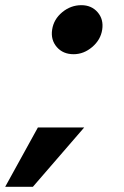

<svg xmlns="http://www.w3.org/2000/svg" viewBox="-90 -616 479 742"><path d="M194.5 -406.5Q153.5 -406.5 129.5 -434.2Q105.5 -462 111.5 -501.5Q117.5 -541.5 150.5 -568.8Q183.5 -596 224.5 -596Q263.5 -596 287.2 -568.8Q311 -541.5 305 -501.5Q299 -462 266.2 -434.2Q233.5 -406.5 194.5 -406.5ZM-70 106 56.5 -123.5H235.5L37 106Z"/></svg>

Font: Anybody UltraExpanded SemiBold
Style: Italic
Weight: 600
Width: 9
Italic angle: -10°
Designer: Tyler Finck
Foundry: Etcetera Type Company
Version: Version 1.010; ttfautohint (v1.8.3) -l 8 -r 50 -G 200 -x 14 